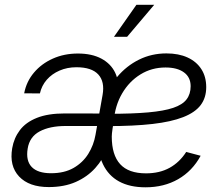

<svg xmlns="http://www.w3.org/2000/svg" viewBox="-20 -776 935 806"><path d="M184.6 9.3Q102.1 9.3 60.3 -34.9Q18.6 -79.1 31.2 -153.8Q38.6 -196.8 63.5 -229.7Q88.4 -262.7 134.8 -281.2Q181.2 -299.8 252.4 -299.8Q278.8 -299.8 303.5 -299.8Q328.1 -299.8 355.5 -299.6Q382.8 -299.3 416.5 -299.3L411.6 -247.1Q373.5 -247.1 333 -247.1Q292.5 -247.1 255.9 -247.1Q189 -247.1 146.5 -224.4Q104 -201.7 96.2 -152.3Q87.9 -101.6 113 -75.2Q138.2 -48.8 194.3 -48.8Q250 -48.8 288.8 -71Q327.6 -93.3 350.6 -130.1Q373.5 -167 380.9 -210L410.6 -377.4Q420.4 -433.1 392.6 -463.4Q364.7 -493.7 300.8 -493.7Q262.2 -493.7 230 -479.7Q197.8 -465.8 176.3 -441.2Q154.8 -416.5 147.5 -383.8L81.5 -384.3Q90.8 -433.6 122.6 -471.2Q154.3 -508.8 201.9 -530Q249.5 -551.3 307.1 -551.3Q365.7 -551.3 405.8 -529.8Q445.8 -508.3 463.9 -470Q481.9 -431.6 473.1 -381.8L435.5 -155.3L430.2 -154.3Q413.1 -107.4 379.9 -70.6Q346.7 -33.7 298.1 -12.2Q249.5 9.3 184.6 9.3ZM590.8 10.3Q524.9 10.3 480 -14.2Q435.1 -38.6 412.1 -86.9Q389.2 -135.3 389.2 -205.6Q389.2 -279.8 410.9 -343Q432.6 -406.2 471.7 -452.9Q510.7 -499.5 563.5 -525.6Q616.2 -551.8 678.7 -551.8Q730 -551.8 767.3 -534.7Q804.7 -517.6 825.2 -485.8Q845.7 -454.1 845.7 -410.2Q845.7 -365.7 822.3 -334.7Q798.8 -303.7 748.8 -284.2Q698.7 -264.6 620.4 -255.6Q542 -246.6 432.1 -246.6L439 -298.3Q536.6 -298.3 602.3 -304.2Q668 -310.1 707 -323.2Q746.1 -336.4 763.2 -358.9Q780.3 -381.3 780.3 -414.1Q780.3 -451.7 752.2 -472.2Q724.1 -492.7 674.8 -492.7Q616.7 -492.7 569.6 -463.6Q522.5 -434.6 492.7 -383.8Q462.9 -333 457.5 -267.1Q454.6 -248.5 452.6 -236.6Q450.7 -224.6 450 -216.8Q449.2 -209 449.2 -202.6Q449.2 -125.5 484.4 -86.9Q519.5 -48.3 592.8 -48.3Q649.9 -48.3 691.9 -71.5Q733.9 -94.7 761.7 -138.2L822.3 -122.1Q787.6 -58.1 728 -23.9Q668.5 10.3 590.8 10.3ZM458.5 -621.6 552.7 -755.9H627.4L513.7 -621.6Z"/></svg>

Font: Inter 18pt Light
Style: Italic
Weight: 300
Italic angle: -9.3988°
Designer: Rasmus Andersson
Foundry: rsms
Version: Version 4.001;git-66647c0bb